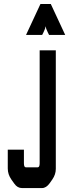

<svg xmlns="http://www.w3.org/2000/svg" viewBox="-20 -956 352 976"><path d="M229.5 -778.3Q229.5 -778.3 222.7 -792Q212.9 -811.5 212.9 -820.3H210.9Q210.9 -811.5 201.2 -792L194.3 -778.3H112.3L185.5 -935.5H238.3L311.5 -778.3ZM181.6 -700.2H263.7V-97.7Q263.7 -69.3 246.1 -43.9L232.4 -24.4Q214.8 0 193.4 0H91.8Q68.4 0 52.7 -22.5L38.1 -43Q19.5 -69.3 19.5 -99.6V-195.3H101.6V-126Q101.6 -105.5 111.3 -105.5H171.9Q181.6 -105.5 181.6 -126Z"/></svg>

Font: Vancouver Drive
Style: Bold
Weight: 700
Designer: Valery Zaveryaev
Foundry: Cyreal (www.cyreal.org)
Version: Version 1.01